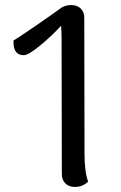

<svg xmlns="http://www.w3.org/2000/svg" viewBox="-20 -720 473 752"><path d="M311 -120.1Q311 -46.4 325.2 -8.8Q304.2 12.2 272.9 12.2Q250.5 12.2 236.3 -1.5Q222.2 -15.1 222.2 -38.1L221.2 -567.9Q221.2 -588.9 219.2 -619.1Q183.1 -579.6 137.2 -541.7Q91.3 -503.9 73.2 -503.9Q65.9 -503.9 59.8 -505.6Q53.7 -507.3 49.6 -510.5Q45.4 -513.7 42.5 -517.3Q39.6 -521 37.8 -525.6Q36.1 -530.3 34.9 -534.4Q33.7 -538.6 33.4 -543.7Q33.2 -548.8 33 -551.5Q32.7 -554.2 33 -557.9Q33.2 -561.5 33.2 -562Q39.1 -563.5 114.7 -615.5Q190.4 -667.5 222.2 -690.9Q238.8 -700.2 258.8 -700.2Q281.7 -700.2 295.9 -686.8Q310.1 -673.3 310.1 -650.9Z"/></svg>

Font: Arima Madurai Medium
Style: Regular
Weight: 500
Designer: Joana Correia and Natanael Gama
Foundry: NDISCOVER
Version: Version 1.019;PS 001.019;hotconv 1.0.88;makeotf.lib2.5.64775